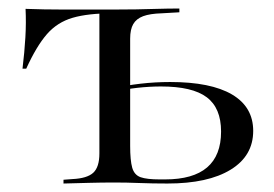

<svg xmlns="http://www.w3.org/2000/svg" viewBox="-20 -433 647 453"><path d="M214.5 -206.5V-407.3L220.2 -401.6H245.2Q187.9 -401.6 151.6 -391.1Q115.3 -380.6 90.7 -352.4Q66.1 -324.2 41.9 -271H33.1Q37.9 -310.5 39.9 -345.2Q41.9 -379.8 40.3 -412.1Q62.1 -411.3 83.9 -410.9Q105.6 -410.5 127.4 -410.5H245.2H251.6H250.8Q276.6 -410.5 301.2 -410.9Q325.8 -411.3 350.8 -412.1Q375.8 -412.9 403.2 -412.9V-404L361.3 -401.6Q333.9 -400.8 317.7 -394.8Q301.6 -388.7 294.4 -376.2Q287.1 -363.7 287.1 -341.9V-206.5ZM250.8 -2.4Q219.4 -2.4 190.7 -1.6Q162.1 -0.8 129.8 0V-8.9L150.8 -10.5Q185.5 -12.1 200 -25.4Q214.5 -38.7 214.5 -71V-206.5H287.1V-88.7Q287.1 -54.8 291.9 -37.5Q296.8 -20.2 311.7 -14.9Q326.6 -9.7 356.5 -9.7H369.4Q435.5 -9.7 468.5 -37.9Q501.6 -66.1 501.6 -122.6Q501.6 -178.2 467.7 -203.6Q433.9 -229 359.7 -229Q333.1 -229 304 -225.8Q275 -222.6 246 -215.3V-224.2Q276.6 -231.5 311.3 -235.5Q346 -239.5 381.5 -239.5Q477.4 -239.5 527.4 -210.1Q577.4 -180.6 577.4 -124.2Q577.4 -65.3 524.2 -32.7Q471 0 375 0Q339.5 0 308.9 -1.2Q278.2 -2.4 250.8 -2.4Z"/></svg>

Font: Playfair 144pt SemiExpanded Light
Style: Regular
Weight: 300
Width: 6
Designer: Claus Eggers Sørensen
Foundry: Claus Eggers Sørensen
Version: Version 2.203